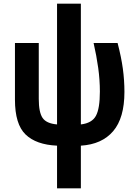

<svg xmlns="http://www.w3.org/2000/svg" viewBox="-20 -780 759 1040"><path d="M289 240V9Q176 4 118.5 -51.5Q61 -107 61 -240V-547H190V-244Q190 -172 210.5 -141.5Q231 -111 289 -106V-760H418V-106Q478 -113 499.5 -152.5Q521 -192 521 -284Q521 -347 512 -412Q503 -477 487 -547H617Q637 -470 645.5 -407.5Q654 -345 654 -282Q654 -141 593 -69.5Q532 2 418 9V240Z"/></svg>

Font: Noto Sans Condensed
Style: Bold
Weight: 700
Width: 3
Designer: Monotype Design Team
Foundry: Monotype Imaging Inc.
Version: Version 2.013; ttfautohint (v1.8.4.7-5d5b)